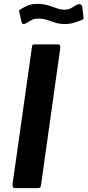

<svg xmlns="http://www.w3.org/2000/svg" viewBox="-20 -971 452 991"><path d="M279 -742Q294 -742 291 -722L192 -18Q191 -6 186.5 -3Q182 0 169 0H61Q49 0 46.5 -6Q44 -12 45 -22L145 -729Q146 -737 148.5 -739.5Q151 -742 158 -742ZM402 -868Q386 -861 364 -854Q342 -847 314 -847Q286 -847 264 -854.5Q242 -862 222 -868.5Q202 -875 178 -875Q154 -875 140.5 -866Q127 -857 108 -848Q100 -845 96 -849Q92 -853 90 -862L82 -899Q81 -906 79 -911.5Q77 -917 86 -923Q105 -935 125 -943Q145 -951 173 -951Q202 -951 226 -944Q250 -937 271.5 -929Q293 -921 314 -921Q330 -921 341.5 -926.5Q353 -932 363.5 -939Q374 -946 384 -949Q393 -951 398.5 -946.5Q404 -942 405 -934L410 -890Q411 -884 411.5 -877.5Q412 -871 402 -868Z"/></svg>

Font: Libre Franklin Thin SemiBold
Style: Italic
Weight: 600
Italic angle: -8°
Version: Version 3.000